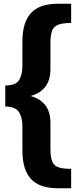

<svg xmlns="http://www.w3.org/2000/svg" viewBox="-20 -886 412 1020"><path d="M287 114Q189 114 144 64Q99 14 99 -85V-215Q99 -263 80 -291.5Q61 -320 8 -320V-432Q64 -432 81.5 -460.5Q99 -489 99 -537V-667Q99 -766 144 -816Q189 -866 287 -866H358V-764Q313 -764 289 -754.5Q265 -745 256.5 -722Q248 -699 248 -658V-521Q248 -459 220 -424Q192 -389 142 -376Q192 -363 220 -328Q248 -293 248 -232V-94Q248 -54 256.5 -30.5Q265 -7 288.5 2Q312 11 358 11V114Z"/></svg>

Font: Bitter ExtraBold
Style: Regular
Weight: 800
Designer: Sol Matas, and Bitter project Authors
Foundry: Sol Matas
Version: Version 2.001